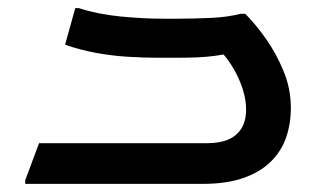

<svg xmlns="http://www.w3.org/2000/svg" viewBox="-20 -452 794 472"><path d="M42 -9 76 -100H490Q519 -100 540 -108.5Q561 -117 573 -135.5Q585 -154 585 -183Q585 -219 565.5 -261.5Q546 -304 511 -338L566 -325Q533 -318 510.5 -315Q488 -312 465 -311Q442 -310 407 -310H371Q333 -310 293.5 -312.5Q254 -315 216 -322Q178 -329 140 -342L165 -432H174Q220 -417 276 -411.5Q332 -406 383 -406H415Q456 -406 498.5 -408Q541 -410 571 -418H583Q608 -393 633.5 -357Q659 -321 677 -277.5Q695 -234 695 -187Q695 -147 683 -113Q671 -79 644.5 -53.5Q618 -28 577 -14Q536 0 479 0H42Z"/></svg>

Font: Kufam Medium
Style: Italic
Weight: 500
Italic angle: -11°
Designer: Artur Schmal
Foundry: Original Type
Version: Version 1.301; ttfautohint (v1.8.3)